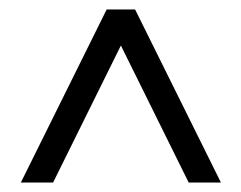

<svg xmlns="http://www.w3.org/2000/svg" viewBox="-20 -682 509 405"><path d="M446 -297 265 -662H205L24 -297H92L235 -586L378 -297Z"/></svg>

Font: XITS Math
Style: Regular
Weight: 400
Designer: MicroPress Inc., with final additions and corrections provided by Coen Hoffman, Elsevier (retired)
Version: Version 1.302